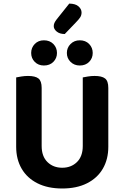

<svg xmlns="http://www.w3.org/2000/svg" viewBox="-20 -1042 699 1078"><path d="M329.3 16.3Q248.3 16.3 190.4 -12.9Q132.4 -42 101.6 -94.8Q70.8 -147.6 70.8 -217.9V-286.1H213.9V-222.3Q213.9 -164.1 246.5 -132.1Q279.1 -100.2 329.3 -100.2Q379.4 -100.2 412.1 -132.1Q444.7 -164.1 444.7 -222.3V-286.1H588.1V-217.9Q588.1 -147.6 557.3 -94.8Q526.5 -42 468.5 -12.9Q410.6 16.3 329.3 16.3ZM213.9 -254.3H70.8V-607.3Q80.5 -609.3 99.5 -612.5Q118.6 -615.6 137.2 -615.6Q177.7 -615.6 195.8 -601.5Q213.9 -587.4 213.9 -548.3ZM588.1 -253H444.7V-607.3Q454.3 -609.3 473.4 -612.5Q492.5 -615.6 511.1 -615.6Q551.5 -615.6 569.8 -601.5Q588.1 -587.4 588.1 -548.3ZM299.9 -744.6Q299.9 -715 279.6 -694.6Q259.3 -674.2 226.5 -674.2Q195.2 -674.2 175.1 -694.6Q155 -715 155 -744.6Q155 -774.2 175.1 -795Q195.2 -815.7 226.5 -815.7Q259.3 -815.7 279.6 -795Q299.9 -774.2 299.9 -744.6ZM500.6 -744.6Q500.6 -715 480.5 -694.6Q460.4 -674.2 427.9 -674.2Q396.9 -674.2 376.1 -694.6Q355.4 -715 355.4 -744.6Q355.4 -774.2 376.1 -795Q396.9 -815.7 427.9 -815.7Q460.4 -815.7 480.5 -795Q500.6 -774.2 500.6 -744.6ZM297.8 -932.8 368.8 -1021.8Q403.7 -1021.4 420.8 -1006.2Q437.9 -990.9 437.9 -972Q437.9 -956.3 430.1 -944.5Q422.3 -932.7 407 -917.1L343.6 -851Q315.4 -851 298.6 -864.7Q281.8 -878.3 281.8 -895.2Q281.8 -904.5 285.5 -913Q289.2 -921.5 297.8 -932.8Z"/></svg>

Font: Baloo Tammudu 2
Style: Regular
Weight: 400
Designer: Maithili Shingre, Omkar Shende and Ek Type
Foundry: Ek Type
Version: Version 1.700